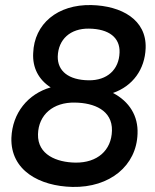

<svg xmlns="http://www.w3.org/2000/svg" viewBox="-20 -729 613 758"><path d="M266 9C414 12 519 -75 523 -201C526 -271 491 -328 426 -362C504 -389 552 -455 555 -539C559 -652 459 -706 341 -709C207 -712 115 -635 111 -519C108 -462 132 -415 180 -384C90 -358 29 -283 25 -185C21 -56 136 6 266 9ZM278 -87C204 -88 128 -118 130 -199C132 -276 190 -326 276 -324C351 -323 424 -294 422 -213C420 -135 364 -86 278 -87ZM330 -412C250 -413 207 -449 208 -506C210 -574 258 -617 331 -616C411 -615 454 -580 452 -522C450 -454 403 -411 330 -412Z"/></svg>

Font: Fixel Text 20240404 Medium
Style: Italic
Weight: 500
Width: 4
Italic angle: -10°
Designer: AlfaBravo + MacPaw
Foundry: Kyrylo Tkachov, Marchela Mozhyna, Serhii Makarenko, Maria Weinstein, Zakhar Kryvoshyya
Version: Version 1.211;Glyphs 3.2 (3225)